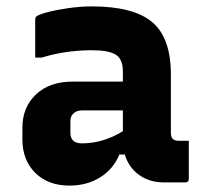

<svg xmlns="http://www.w3.org/2000/svg" viewBox="-20 -570 640 600"><path d="M514 -337V-155Q514 -142 520 -136Q526 -130 539 -130H570V-11Q570 0 559 0H492Q447 0 414.5 -23.5Q382 -47 370 -87H353Q334 -41 292.5 -15.5Q251 10 197 10Q130 10 90 -30Q50 -70 50 -134V-171Q50 -235 92.5 -275Q135 -315 207 -315H364V-347Q364 -385 342 -399Q320 -413 267 -413Q185 -413 110 -390H90V-508Q90 -515 93 -518Q99 -524 127 -531.5Q155 -539 193 -544.5Q231 -550 267 -550Q397 -550 455.5 -501Q514 -452 514 -337ZM200 -155Q200 -122 236 -122Q302 -122 364 -160V-225H236Q219 -225 209 -215Q200 -206 200 -192Z"/></svg>

Font: Recursive Mn Lnr St XBd
Style: Regular
Weight: 800
Monospace: yes
Version: Version 1.079;hotconv 1.0.112;makeotfexe 2.5.65598; ttfautoh